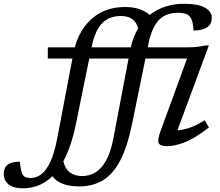

<svg xmlns="http://www.w3.org/2000/svg" viewBox="-180 -762 1163 1014"><path d="M72.5 -453V-512H215Q241 -609 309.5 -667Q378 -725 480 -725Q526.5 -725 559 -712.8Q591.5 -700.5 610.5 -683Q645.5 -711 691.2 -726.5Q737 -742 792.5 -742Q865.5 -742 902 -721.8Q938.5 -701.5 938.5 -668Q938.5 -602 842 -600.5Q840.5 -653.5 822 -675Q812.5 -686.5 797 -690.5Q781.5 -694.5 758 -694.5Q697.5 -694.5 660 -656.8Q622.5 -619 605 -535L600.5 -512H799Q837.5 -512 858 -514.2Q878.5 -516.5 905 -522H923L757 -73.5Q788 -76 824 -88.2Q860 -100.5 901 -127L923.5 -89Q845.5 -29 793 -9.5Q740.5 10 703.5 10Q667 10 658.5 -5.5Q650 -21 668.5 -71.5L808 -453H588L517.5 -107.5Q493 12 455.5 84.5Q418 157 364.2 189.8Q310.5 222.5 237 222.5Q137.5 222.5 96.5 168.5Q31.5 232.5 -59.5 232.5Q-109.5 232.5 -134.8 211.8Q-160 191 -160 156Q-160 124 -140 108Q-120 92 -75.5 92Q-69.5 147.5 -58.5 163Q-52 172 -42 175Q-32 178 -17 178Q12 178 38 158.5Q64 139 85.8 93Q107.5 47 122.5 -32.5L202.5 -453ZM458 -677.5Q397.5 -677.5 360 -640Q322.5 -602.5 305 -518L304 -512H510.5Q523.5 -568 549.5 -612Q533.5 -677.5 458 -677.5ZM221 -107.5Q196.5 12 154.5 89.5Q164 131 190.2 149.5Q216.5 168 254.5 168Q288.5 168 320.8 150.2Q353 132.5 378.8 88.8Q404.5 45 419 -32.5L499 -453H291.5Z"/></svg>

Font: Newsreader 6pt
Style: Italic
Weight: 400
Italic angle: -17°
Designer: Hugues Gentile
Foundry: Production Type
Version: Version 1.003; ttfautohint (v1.8.3)